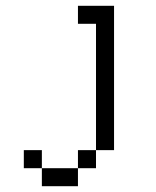

<svg xmlns="http://www.w3.org/2000/svg" viewBox="-20 -520 540 665"><path d="M125 62.5V125H250V62.5ZM125 62.5V0H62.5V62.5ZM250 62.5H312.5V0H250ZM312.5 0H375Q375 0 375 -500H250V-437.5H312.5Z"/></svg>

Font: Unifont
Style: Regular
Weight: 500
Version: Version 13.0.05